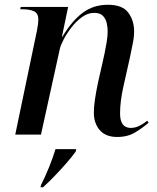

<svg xmlns="http://www.w3.org/2000/svg" viewBox="-20 -565 661 806"><path d="M472 10Q424 10 399 -18.5Q374 -47 374 -92Q374 -116 378.5 -147Q383 -178 392 -221L412 -309Q415 -322 419.5 -343.5Q424 -365 428 -389.5Q432 -414 432 -434Q432 -450 428 -468Q424 -486 412 -498.5Q400 -511 375 -511Q349 -511 324.5 -493.5Q300 -476 280 -450Q260 -424 247 -399Q234 -374 231 -359L152 0H44L135 -436Q141 -467 141 -482Q141 -509 123 -517.5Q105 -526 76 -526H65L67 -536H266L240 -411H242Q283 -479 328 -512Q373 -545 433 -545Q494 -545 518.5 -512Q543 -479 543 -433Q543 -408 536.5 -378Q530 -348 525 -322L497 -197Q491 -170 487.5 -142Q484 -114 484 -89Q484 -28 529 -28Q547 -28 564.5 -36.5Q582 -45 598 -58L604 -50Q580 -29 548 -9.5Q516 10 472 10ZM152 212Q190 136 213 61H300L298 71Q283 92 260 118.5Q237 145 211 172Q185 199 161 221H150Z"/></svg>

Font: Noto Serif Display Medium
Style: Italic
Weight: 500
Italic angle: -12°
Designer: Monotype Design Team
Foundry: Monotype Imaging Inc.
Version: Version 2.009